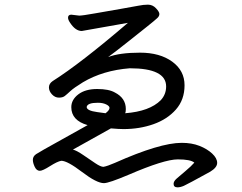

<svg xmlns="http://www.w3.org/2000/svg" viewBox="-20 -758 1040 824"><path d="M433 -272Q450 -285 450 -295Q450 -303 435.5 -310Q421 -317 400 -317Q355 -317 352 -299Q352 -283 397 -277ZM742 46Q725 46 725 31Q725 20 738 8.5Q751 -3 775.5 -23.5Q800 -44 814 -60Q798 -74 743 -74Q685 -74 532 -8Q447 28 426 28Q395 28 332 -20Q269 -68 243 -68Q226 -65 194.5 -45Q163 -25 151 -25Q137 -25 129 -42Q121 -59 121 -72Q121 -87 135 -96.5Q149 -106 244 -158.5Q339 -211 356 -221Q286 -241 286 -298Q286 -330 316 -353Q346 -376 397 -376Q447 -376 473 -361Q520 -337 520 -290Q520 -277 517 -272Q622 -280 670 -328Q693 -353 693 -387Q693 -465 537 -465Q422 -456 336 -405Q297 -381 282 -367Q267 -353 258 -346Q249 -339 233 -339Q216 -339 203 -353Q190 -367 190 -383Q190 -399 206 -410Q326 -486 529 -660L331 -625Q304 -625 281 -660Q272 -673 272 -682Q272 -695 286 -695L320 -691Q334 -691 387 -700.5Q440 -710 496 -719.5Q552 -729 574 -733.5Q596 -738 615 -738Q635 -738 649.5 -722.5Q664 -707 664 -698Q664 -688 654 -679.5Q644 -671 639 -666.5Q634 -662 612.5 -645Q591 -628 536.5 -584.5Q482 -541 444 -513Q493 -532 581 -532Q666 -532 719 -493.5Q772 -455 772 -392Q772 -330 735 -288Q698 -246 638.5 -225Q579 -204 510 -204Q491 -204 456 -207L293 -116Q309 -112 337.5 -92.5Q366 -73 389 -57.5Q412 -42 424 -42Q441 -45 473 -59Q666 -145 760 -145Q803 -145 836 -132Q869 -119 890.5 -99Q912 -79 912 -59Q912 -39 882 -21Q784 33 769 39.5Q754 46 742 46Z"/></svg>

Font: LXGW WenKai Lite
Style: Bold
Weight: 700
Designer: LXGW / Fontworks Inc.
Foundry: LXGW / Fontworks Inc.
Version: Version 1.330;April 28, 2024